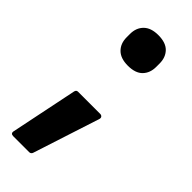

<svg xmlns="http://www.w3.org/2000/svg" viewBox="-210 -517 688 688"><g transform="rotate(45 134.5 -173.0)"><path d="M138 -330Q101 -330 82 -349Q63 -368 63 -399V-416Q63 -447 82 -466Q101 -485 138 -485Q176 -485 194.5 -466Q213 -447 213 -416V-399Q213 -368 194.5 -349Q176 -330 138 -330ZM27 139Q12 139 15 125L67 -128Q69 -138 78 -138H190Q196 -138 199.5 -134Q203 -130 201 -123L119 130Q116 139 107 139Z"/></g></svg>

Font: Sofia Sans
Style: Bold
Weight: 700
Designer: Botio Nikoltchev, Ani Petrova
Foundry: lettersoup
Version: Version 4.100; ttfautohint (v1.8.4.7-5d5b)